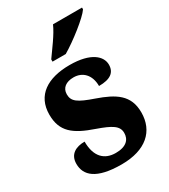

<svg xmlns="http://www.w3.org/2000/svg" viewBox="-190 -857 842 957"><g transform="rotate(-30 230.5 -378.0)"><path d="M179 -619V-606H255C318 -643 418 -721 441 -756V-766H274C255 -721 207 -659 179 -619ZM222 10C362 10 436 -59 436 -166C436 -266 372 -305 272 -340C185 -370 159 -388 159 -429C159 -466 187 -486 230 -486C281 -486 319 -450 319 -385C385 -385 415 -408 415 -453C415 -501 366 -549 244 -549C117 -549 33 -496 33 -385C33 -287 87 -246 198 -208C277 -180 311 -161 311 -120C311 -83 287 -54 225 -54C160 -54 118 -94 118 -181C69 -181 27 -161 27 -105C27 -39 76 10 222 10Z"/></g></svg>

Font: Noto Serif Devanagari SemiCondensed ExtraBold
Style: Regular
Weight: 800
Width: 4
Designer: Universal Thirst, Indian Type Foundry and the Monotype Design Team
Foundry: Monotype Imaging Inc.
Version: Version 2.004